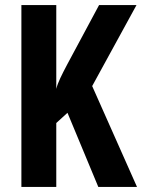

<svg xmlns="http://www.w3.org/2000/svg" viewBox="-20 -734 558 754"><path d="M518 0 342 -396 516 -714H369L244 -481C223 -441 207 -410 201 -385V-714H64V0H201V-251L245 -291L366 0Z"/></svg>

Font: Noto Sans Ethiopic ExtraCondensed
Style: Bold
Weight: 700
Width: 2
Designer: Monotype Design Team
Foundry: Monotype Imaging Inc.
Version: Version 2.102